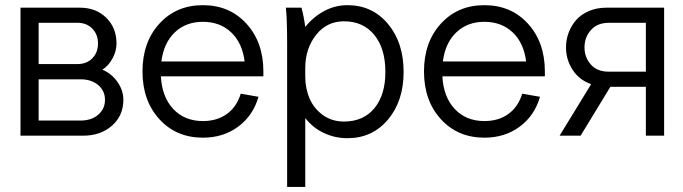

<svg xmlns="http://www.w3.org/2000/svg" viewBox="-20 -530 2669 750"><path d="M60.1 -500H292Q355 -500 395 -460.7Q435.1 -421.4 435.1 -359.9Q435.1 -330.6 419.7 -302Q404.3 -273.4 379.9 -257.8Q416 -242.7 439 -209.7Q461.9 -176.8 461.9 -140.1Q461.9 -78.6 417.7 -39.3Q373.5 0 304.2 0H60.1ZM130.9 -220.2V-59.1H294.9Q336.9 -59.1 363.5 -81.8Q390.1 -104.5 390.1 -140.1Q390.1 -175.3 363.5 -197.8Q336.9 -220.2 294.9 -220.2ZM130.9 -440.9V-279.8H283.2Q318.4 -279.8 340.6 -302.2Q362.8 -324.7 362.8 -359.9Q362.8 -395.5 340.6 -418.2Q318.4 -440.9 283.2 -440.9Z M772.5 -509.8Q877 -509.8 942.9 -437.3Q1008.8 -364.7 1008.8 -251V-231.9H608.4Q612.8 -150.9 657 -104Q701.2 -57.1 772.5 -57.1Q828.1 -57.1 866.5 -85Q904.8 -112.8 920.4 -164.1L989.7 -151.9Q968.8 -78.6 910.6 -35.4Q852.5 7.8 772.5 7.8Q668.5 7.8 602.5 -64.5Q536.6 -136.7 536.6 -251Q536.6 -365.2 602.5 -437.5Q668.5 -509.8 772.5 -509.8ZM772.5 -444.8Q706.1 -444.8 662.8 -403.6Q619.6 -362.3 610.4 -290H935.5Q926.3 -362.8 882.8 -403.8Q839.4 -444.8 772.5 -444.8Z M1172.4 -68.8V200.2H1101.6V-359.9Q1101.6 -455.1 1096.7 -500H1157.7Q1167 -465.3 1172.4 -424.8Q1203.1 -463.4 1245.8 -486.6Q1288.6 -509.8 1337.4 -509.8Q1434.1 -509.8 1495.4 -436.8Q1556.6 -363.8 1556.6 -249Q1556.6 -135.3 1495.4 -62.7Q1434.1 9.8 1337.4 9.8Q1288.1 9.8 1245.1 -10.5Q1202.1 -30.8 1172.4 -68.8ZM1172.4 -264.2V-231Q1172.4 -184.1 1189.5 -144.8Q1206.5 -105.5 1241.7 -80.3Q1276.9 -55.2 1323.7 -55.2Q1399.4 -55.2 1442.4 -107.2Q1485.4 -159.2 1485.4 -249Q1485.4 -340.3 1442.1 -393.6Q1398.9 -446.8 1323.7 -446.8Q1256.3 -446.8 1214.4 -393.3Q1172.4 -339.8 1172.4 -264.2Z M1872.1 -509.8Q1976.6 -509.8 2042.5 -437.3Q2108.4 -364.7 2108.4 -251V-231.9H1708Q1712.4 -150.9 1756.6 -104Q1800.8 -57.1 1872.1 -57.1Q1927.7 -57.1 1966.1 -85Q2004.4 -112.8 2020 -164.1L2089.4 -151.9Q2068.4 -78.6 2010.3 -35.4Q1952.1 7.8 1872.1 7.8Q1768.1 7.8 1702.1 -64.5Q1636.2 -136.7 1636.2 -251Q1636.2 -365.2 1702.1 -437.5Q1768.1 -509.8 1872.1 -509.8ZM1872.1 -444.8Q1805.7 -444.8 1762.5 -403.6Q1719.2 -362.3 1710 -290H2035.2Q2025.9 -362.8 1982.4 -403.8Q1939 -444.8 1872.1 -444.8Z M2574.2 0H2502.9V-190.9H2364.3L2248 0H2166L2289.1 -201.2Q2242.2 -217.8 2216.6 -257.6Q2190.9 -297.4 2190.9 -345.2Q2190.9 -375 2201.2 -402.3Q2211.4 -429.7 2230.5 -451.7Q2249.5 -473.6 2280.3 -486.8Q2311 -500 2349.1 -500H2574.2ZM2502.9 -250V-440.9H2357.9Q2313.5 -440.9 2288.3 -412.6Q2263.2 -384.3 2263.2 -345.2Q2263.2 -306.2 2287.8 -278.1Q2312.5 -250 2357.9 -250Z"/></svg>

Font: LT Superior
Style: Regular
Weight: 400
Designer: Daniel Lyons
Foundry: LyonsType
Version: Version 1.000